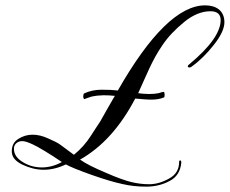

<svg xmlns="http://www.w3.org/2000/svg" viewBox="-20 -607 858 717"><path d="M321 -246C352 -253 380 -252 409 -249C408 -247 399 -233 384 -206L354 -153C349 -145 337 -128 320 -101C303 -74 282 -50 256 -29L206 -66C197 -73 181 -81 160 -90C119 -109 80 -109 48 -88C32 -78 24 -63 24 -42C24 -21 37 -5 64 8C117 33 169 34 226 7C242 16 274 29 322 46C370 63 408 74 436 80C465 87 495 90 526 90C558 90 587 83 613 69C639 56 654 33 657 1V-1C657 -10 649 -10 649 -3C649 26 636 47 611 60C586 74 561 81 537 81C514 81 492 78 471 73C450 68 418 57 375 38C332 20 300 4 279 -11C362 -58 430 -134 485 -239C538 -234 564 -232 592 -243C596 -244 596 -264 591 -264C588 -264 582 -262 572 -259C552 -255 525 -255 496 -259C528 -328 546 -379 587 -439C608 -470 635 -498 668 -525C701 -552 734 -565 766 -565C791 -565 804 -554 804 -532C804 -487 765 -432 687 -367C673 -358 687 -349 698 -360C726 -380 753 -407 779 -440C805 -473 818 -501 818 -524C818 -569 785 -587 746 -587C650 -587 541 -481 420 -269C405 -271 385 -272 360 -272C335 -272 313 -267 294 -258C290 -255 289 -237 296 -237L303 -240ZM32 -52C32 -69 46 -80 63 -80C72 -80 85 -76 104 -67C123 -58 159 -37 211 -2C164 25 105 26 60 -5C41 -18 32 -33 32 -52Z"/></svg>

Font: VL Great Vibes
Style: Regular
Weight: 400
Designer: Robert E. Leuschke
Foundry: Robert E. Leuschke
Version: Version 1.001